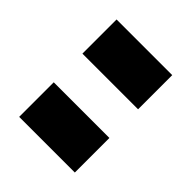

<svg xmlns="http://www.w3.org/2000/svg" viewBox="-39 -836 322 322"><g transform="rotate(-45 121.5 -675.0)"><path d="M88 -741V-609H6V-741ZM237 -741V-609H156V-741Z"/></g></svg>

Font: Pathway Extreme Condensed SemiBold
Style: Regular
Weight: 600
Width: 3
Version: Version 1.001;gftools[0.9.26]